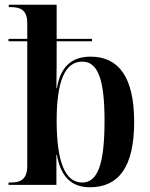

<svg xmlns="http://www.w3.org/2000/svg" viewBox="-20 -780 632 810"><path d="M359 10C479 10 546 -73 546 -266C546 -454 481 -541 362 -541C282 -541 235 -498 220 -408H218C219 -480 219 -540 219 -576V-606H368V-616H219V-760H17V-750H24C65 -750 95 -739 95 -683V-616H16V-606H95V-81C95 -24 68 -10 25 -10H16V0H218V-127H220C236 -34 282 10 359 10ZM327 -10C256 -10 219 -94 219 -271C219 -435 253 -520 327 -520C393 -520 421 -445 421 -271C421 -84 391 -10 327 -10Z"/></svg>

Font: Noto Serif Display SemiCondensed SemiBold
Style: Regular
Weight: 600
Width: 4
Designer: Monotype Design Team
Foundry: Monotype Imaging Inc.
Version: Version 2.009